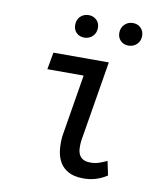

<svg xmlns="http://www.w3.org/2000/svg" viewBox="-82 -793 752 870"><g transform="rotate(10 293.5 -357.5)"><path d="M127.9 -528.3H382.8L321.3 -156.2Q319.3 -137.2 320.3 -120.8Q321.3 -104.5 327.4 -92.5Q333.5 -80.6 345.9 -73.7Q358.4 -66.9 379.9 -66.9Q400.4 -66.9 418.5 -73Q436.5 -79.1 454.6 -87.9L468.3 -22.9Q441.9 -5.9 414.1 2.2Q386.2 10.3 354.5 9.3Q315.4 8.3 290.5 -5.4Q265.6 -19 251.7 -42.2Q237.8 -65.4 233.9 -96.2Q230 -127 233.4 -162.1L280.8 -449.7H113.8ZM203.1 -670.4Q203.1 -692.9 217.5 -707.8Q231.9 -722.7 254.9 -723.6Q277.3 -724.1 292.5 -709.7Q307.6 -695.3 307.1 -672.4Q306.6 -649.9 292 -635.3Q277.3 -620.6 254.9 -619.6Q231.9 -619.1 217.3 -633.3Q202.6 -647.5 203.1 -670.4ZM406.2 -669.4Q406.7 -691.9 421.1 -707Q435.5 -722.2 458.5 -723.1Q481.4 -723.6 496.1 -709.2Q510.7 -694.8 510.7 -671.4Q510.3 -648.9 495.6 -634.3Q481 -619.6 458 -618.7Q435.5 -618.2 420.9 -632.3Q406.2 -646.5 406.2 -669.4Z"/></g></svg>

Font: Roboto Mono
Style: Italic
Weight: 400
Designer: Google
Version: Version 2.000985; 2015; ttfautohint (v1.3)